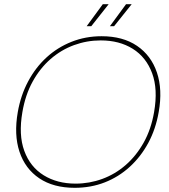

<svg xmlns="http://www.w3.org/2000/svg" viewBox="-20 -885 807 917"><path d="M337 12Q235 12 167.5 -33.5Q100 -79 73 -160.5Q46 -242 65 -350Q79 -430 114.5 -496.5Q150 -563 202.5 -611Q255 -659 322 -685.5Q389 -712 465 -712Q567 -712 634.5 -666Q702 -620 729.5 -538.5Q757 -457 738 -350Q724 -269 688.5 -203Q653 -137 600 -88.5Q547 -40 480.5 -14Q414 12 337 12ZM341 -8Q407 -8 468.5 -30.5Q530 -53 580.5 -97Q631 -141 666.5 -204.5Q702 -268 716 -350Q735 -459 706.5 -535.5Q678 -612 614 -652Q550 -692 461 -692Q395 -692 333.5 -669.5Q272 -647 221.5 -603Q171 -559 136 -495.5Q101 -432 87 -350Q68 -241 96 -164.5Q124 -88 188.5 -48Q253 -8 341 -8ZM505 -760 582 -865H609L525 -760ZM394 -760 471 -865H499L416 -760Z"/></svg>

Font: DM Sans 24pt Thin
Style: Italic
Weight: 250
Italic angle: -10°
Designer: Colophon Foundry, Jonny Pinhorn
Foundry: Colophon Foundry
Version: Version 4.004;gftools[0.9.30]